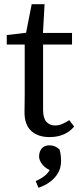

<svg xmlns="http://www.w3.org/2000/svg" viewBox="-20 -637 376 909"><path d="M140 -426V-481H321V-426ZM214 12Q160 12 128 -17Q96 -46 96 -106Q96 -125 96.5 -143Q97 -161 97 -188V-426H12V-471L138 -486L98 -454L130 -617H191L182 -456L184 -439V-117Q184 -78 199.5 -60.5Q215 -43 241 -43Q259 -43 274.5 -50Q290 -57 308 -68L331 -38Q319 -23 301.5 -11.5Q284 0 262 6Q240 12 214 12ZM269 126Q269 158 254.5 182.5Q240 207 216 224.5Q192 242 162 252L149 220Q182 206 200.5 187.5Q219 169 222 148L234 176Q197 163 181 142.5Q165 122 165 104Q165 81 177.5 66Q190 51 215 51Q228 51 240 56Q252 61 262 71Q266 85 267.5 97.5Q269 110 269 126Z"/></svg>

Font: Source Serif 4 18pt
Style: Regular
Weight: 400
Designer: Frank Grießhammer
Foundry: Adobe Systems Incorporated
Version: Version 4.004;hotconv 1.0.116;makeotfexe 2.5.65601